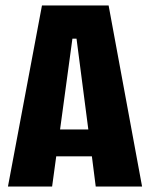

<svg xmlns="http://www.w3.org/2000/svg" viewBox="-20 -680 547 700"><path d="M9 0 133 -660H376L498 0H329L315 -110H185L170 0ZM244 -539 199 -208H302L259 -539Z"/></svg>

Font: Bricolage Grotesque 12pt Condensed ExtraBold
Style: Regular
Weight: 800
Width: 3
Designer: Mathieu Triay
Foundry: Atelier Triay
Version: Version 1.001; ttfautohint (v1.8.4.7-5d5b);gftools[0.9.33.de